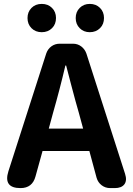

<svg xmlns="http://www.w3.org/2000/svg" viewBox="-20 -964 681 984"><path d="M85 0Q-4 0 23 -86L217 -690Q225 -713 243.5 -726.5Q262 -740 286 -740H354Q378 -740 396.5 -726Q415 -712 423 -689L621 -73Q632 -39 617.5 -19.5Q603 0 568 0H545Q520 0 501 -14.5Q482 -29 475 -53L438 -190H318H198L162 -60Q146 0 85 0ZM230 -305H318H406L384 -386Q370 -433 344 -532Q328 -596 319 -628H315Q287 -508 252 -386ZM194 -799Q162 -799 141.5 -819.5Q121 -840 121 -871.5Q121 -903 141.5 -923.5Q162 -944 194 -944Q226 -944 246.5 -923.5Q267 -903 267 -872Q267 -840 247 -820Q226 -799 194 -799ZM440 -799Q409 -799 388.5 -819.5Q368 -840 368 -871.5Q368 -903 388.5 -923.5Q409 -944 440 -944Q472 -944 492.5 -923.5Q513 -903 513 -872Q513 -840 493 -820Q472 -799 440 -799Z"/></svg>

Font: GenSenRounded JP B
Style: Regular
Weight: 700
Version: Version 1.501;PS 1;hotconv 16.6.51;makeotf.lib2.5.65220